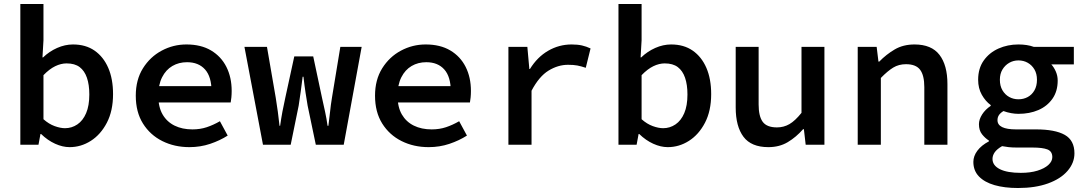

<svg xmlns="http://www.w3.org/2000/svg" viewBox="-20 -726 5440 963"><path d="M329 12Q294 12 256.5 -5Q219 -22 186 -54H183L173 0H82V-706H198V-524L193 -438H196Q227 -468 266.5 -485.5Q306 -503 346 -503Q410 -503 454.5 -472Q499 -441 523 -385.5Q547 -330 547 -254Q547 -170 516 -110.5Q485 -51 435.5 -19.5Q386 12 329 12ZM306 -83Q340 -83 368 -102Q396 -121 412 -158.5Q428 -196 428 -252Q428 -301 416 -336Q404 -371 379.5 -389.5Q355 -408 314 -408Q286 -408 257 -394Q228 -380 198 -349V-128Q225 -104 254 -93.5Q283 -83 306 -83Z M930 12Q855 12 794 -18.5Q733 -49 697 -106.5Q661 -164 661 -246Q661 -326 697 -383.5Q733 -441 791 -472Q849 -503 915 -503Q988 -503 1038.5 -473Q1089 -443 1115.5 -390.5Q1142 -338 1142 -270Q1142 -253 1140.5 -237.5Q1139 -222 1137 -212H744V-294H1063L1041 -268Q1041 -341 1008.5 -377.5Q976 -414 918 -414Q877 -414 844.5 -395Q812 -376 793 -338.5Q774 -301 774 -246Q774 -189 795.5 -152Q817 -115 855.5 -96Q894 -77 945 -77Q984 -77 1017 -88Q1050 -99 1083 -118L1122 -46Q1083 -21 1034 -4.5Q985 12 930 12Z M1299 0 1206 -491H1319L1363 -236Q1369 -200 1373.5 -165.5Q1378 -131 1382 -95H1385Q1390 -131 1396.5 -166Q1403 -201 1411 -236L1456 -443H1551L1595 -236Q1603 -200 1610.5 -165.5Q1618 -131 1623 -95H1627Q1632 -131 1635.5 -165.5Q1639 -200 1645 -236L1687 -491H1794L1704 0H1564L1523 -196Q1518 -225 1512.5 -261Q1507 -297 1502 -341H1498Q1493 -303 1488.5 -268Q1484 -233 1478 -196L1438 0Z M2130 12Q2055 12 1994 -18.5Q1933 -49 1897 -106.5Q1861 -164 1861 -246Q1861 -326 1897 -383.5Q1933 -441 1991 -472Q2049 -503 2115 -503Q2188 -503 2238.5 -473Q2289 -443 2315.5 -390.5Q2342 -338 2342 -270Q2342 -253 2340.5 -237.5Q2339 -222 2337 -212H1944V-294H2263L2241 -268Q2241 -341 2208.5 -377.5Q2176 -414 2118 -414Q2077 -414 2044.5 -395Q2012 -376 1993 -338.5Q1974 -301 1974 -246Q1974 -189 1995.5 -152Q2017 -115 2055.5 -96Q2094 -77 2145 -77Q2184 -77 2217 -88Q2250 -99 2283 -118L2322 -46Q2283 -21 2234 -4.5Q2185 12 2130 12Z M2530 0V-491H2625L2635 -380H2638Q2675 -440 2729.5 -471.5Q2784 -503 2847 -503Q2877 -503 2899 -498Q2921 -493 2942 -483L2918 -386Q2894 -394 2875.5 -397.5Q2857 -401 2829 -401Q2779 -401 2731.5 -372Q2684 -343 2646 -271V0Z M3329 12Q3294 12 3256.5 -5Q3219 -22 3186 -54H3183L3173 0H3082V-706H3198V-524L3193 -438H3196Q3227 -468 3266.5 -485.5Q3306 -503 3346 -503Q3410 -503 3454.5 -472Q3499 -441 3523 -385.5Q3547 -330 3547 -254Q3547 -170 3516 -110.5Q3485 -51 3435.5 -19.5Q3386 12 3329 12ZM3306 -83Q3340 -83 3368 -102Q3396 -121 3412 -158.5Q3428 -196 3428 -252Q3428 -301 3416 -336Q3404 -371 3379.5 -389.5Q3355 -408 3314 -408Q3286 -408 3257 -394Q3228 -380 3198 -349V-128Q3225 -104 3254 -93.5Q3283 -83 3306 -83Z M3834 12Q3748 12 3709 -40Q3670 -92 3670 -187V-491H3785V-202Q3785 -143 3805.5 -115Q3826 -87 3877 -87Q3911 -87 3939.5 -103.5Q3968 -120 4000 -160V-491H4115V0H4021L4012 -78H4008Q3973 -38 3931 -13Q3889 12 3834 12Z M4282 0V-491H4377L4386 -417H4390Q4425 -453 4467.5 -478Q4510 -503 4567 -503Q4652 -503 4692 -451Q4732 -399 4732 -304V0H4616V-289Q4616 -348 4595 -376Q4574 -404 4524 -404Q4488 -404 4460 -387Q4432 -370 4398 -335V0Z M5086 217Q5018 217 4968 202.5Q4918 188 4890 159Q4862 130 4862 86Q4862 57 4882 30Q4902 3 4940 -17V-21Q4921 -33 4905.5 -52.5Q4890 -72 4890 -103Q4890 -127 4906 -152Q4922 -177 4949 -195V-199Q4923 -218 4904.5 -250.5Q4886 -283 4886 -326Q4886 -383 4914 -422.5Q4942 -462 4988 -482.5Q5034 -503 5088 -503Q5132 -503 5165 -491H5366V-403H5253Q5266 -389 5275.5 -367.5Q5285 -346 5285 -322Q5285 -268 5258.5 -230.5Q5232 -193 5188 -174Q5144 -155 5088 -155Q5071 -155 5051.5 -158.5Q5032 -162 5013 -169Q4998 -160 4990.5 -149Q4983 -138 4983 -123Q4983 -100 5006.5 -88.5Q5030 -77 5076 -77H5176Q5272 -77 5320.5 -49.5Q5369 -22 5369 43Q5369 91 5334.5 131Q5300 171 5236.5 194Q5173 217 5086 217ZM5088 -228Q5114 -228 5135 -239.5Q5156 -251 5168.5 -273Q5181 -295 5181 -326Q5181 -356 5168.5 -377.5Q5156 -399 5135 -411Q5114 -423 5088 -423Q5063 -423 5042 -411Q5021 -399 5008 -377.5Q4995 -356 4995 -326Q4995 -295 5008 -273Q5021 -251 5042 -239.5Q5063 -228 5088 -228ZM5100 141Q5148 141 5183.5 130Q5219 119 5238.5 101Q5258 83 5258 62Q5258 33 5233.5 23.5Q5209 14 5159 14H5081Q5057 14 5039 12Q5021 10 5006 7Q4980 22 4969 38Q4958 54 4958 71Q4958 104 4995 122.5Q5032 141 5100 141Z"/></svg>

Font: Source Code Pro ExtraLight SemiBold
Style: Regular
Weight: 600
Monospace: yes
Version: Version 1.018;hotconv 1.0.116;makeotfexe 2.5.65601